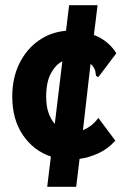

<svg xmlns="http://www.w3.org/2000/svg" viewBox="-20 -643 490 736"><path d="M272 73H161L175 -43Q109 -65 68 -125Q27 -185 27 -273Q27 -344 54 -399Q81 -454 127.5 -487Q174 -520 233 -525L245 -623H354L340 -509Q395 -488 426 -439L362 -354L356 -347L348 -353Q347 -361 345.5 -369.5Q344 -378 335 -391Q331 -395 327 -398L298 -144Q313 -150 328 -161Q343 -172 357 -191L422 -104Q395 -73 358.5 -56Q322 -39 285 -34ZM157 -272Q157 -236 166 -210.5Q175 -185 190 -168L219 -408Q193 -395 175 -361.5Q157 -328 157 -272Z"/></svg>

Font: Inconsolata SemiCondensed Black
Style: Regular
Weight: 900
Width: 4
Monospace: yes
Designer: Raph Levien, Cyreal, Brenton Simpson
Foundry: Raph Levien, Cyreal, Google
Version: Version 3.001; ttfautohint (v1.8.2.53-6de2)